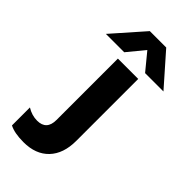

<svg xmlns="http://www.w3.org/2000/svg" viewBox="-277 -963 1028 1028"><g transform="rotate(45 237.5 -448.5)"><path d="M30 -19V-155Q67 -132 107 -132Q178 -132 178 -208V-673H332V-204Q332 -107 280.5 -53Q229 1 137 1Q68 1 30 -19ZM195 -898H319L475 -721H336L257 -817L178 -721H39Z"/></g></svg>

Font: Hind Bold
Style: Regular
Weight: 700
Designer: Manushi Parikh, Satya Rajpurohit
Foundry: Indian Type Foundry
Version: Version 1.201;PS 1.0;hotconv 1.0.78;makeotf.lib2.5.61930; tt